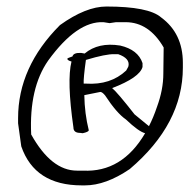

<svg xmlns="http://www.w3.org/2000/svg" viewBox="-20 -639 578 586"><path d="M304.7 -619.1Q433.6 -619.1 471.7 -585.9Q538.1 -537.1 538.1 -447.3V-432.6Q538.1 -260.7 376 -123Q302.7 -73.2 239.3 -73.2H229.5Q85.9 -73.2 44.9 -192.4L35.2 -262.7V-278.3Q35.2 -434.6 163.1 -562.5Q242.2 -619.1 304.7 -619.1ZM75.2 -228.5Q136.7 -118.2 214.8 -118.2H233.4Q352.5 -112.3 422.9 -232.4Q403.3 -237.3 364.3 -274.4Q335.9 -293.9 300.8 -347.7Q292 -358.4 286.1 -358.4L237.3 -348.6Q238.3 -292 251 -241.2Q250 -236.3 232.4 -232.4L224.6 -233.4Q204.1 -233.4 204.1 -250Q183.6 -392.6 198.2 -451.2Q184.6 -455.1 185.5 -460Q186.5 -461.9 201.2 -466.8Q204.1 -478.5 227.5 -477.5L238.3 -475.6Q280.3 -510.7 346.7 -500Q401.4 -487.3 415 -446.3V-434.6Q406.2 -402.3 322.3 -370.1Q337.9 -357.4 390.6 -290L434.6 -253.9Q448.2 -280.3 459 -312.5Q478.5 -365.2 478.5 -414.1L479.5 -494.1Q434.6 -571.3 363.3 -571.3H334L314.5 -568.4L295.9 -571.3Q214.8 -575.2 127 -454.1Q68.4 -370.1 75.2 -228.5ZM242.2 -456.1Q234.4 -399.4 235.4 -383.8H242.2Q317.4 -378.9 365.2 -423.8L371.1 -434.6L372.1 -437.5Q377 -460.9 340.8 -473.6H329.1Q303.7 -474.6 242.2 -456.1Z"/></svg>

Font: Sue Ellen Francisco
Style: Regular
Weight: 400
Designer: Kimberly Geswein
Foundry: Kimberly Geswein
Version: Version 1.002 2007